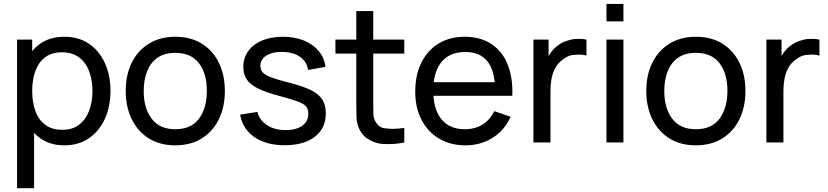

<svg xmlns="http://www.w3.org/2000/svg" viewBox="-20 -748 4347 1008"><path d="M318 15Q242 15 190 -23Q173 -35 159 -50V240H69.5V-540H149V-479.5Q167 -501.5 190 -518Q242.5 -555 318.5 -555Q393.5 -555 447.8 -517.8Q502 -480.5 531 -416Q560 -351.5 560 -270.5Q560 -189.5 531 -125Q502 -60.5 447.8 -22.8Q393.5 15 318 15ZM307 -66.5Q360.5 -66.5 395.5 -93.5Q430.5 -120.5 448 -166.8Q465.5 -213 465.5 -270.5Q465.5 -327.5 448.2 -373.5Q431 -419.5 395.2 -446.5Q359.5 -473.5 304.5 -473.5Q252 -473.5 217.5 -447.8Q183 -422 166 -376.2Q149 -330.5 149 -270.5Q149 -211.5 165.8 -165.2Q182.5 -119 217.5 -92.8Q252.5 -66.5 307 -66.5Z M900 15Q819.5 15 761.2 -21.5Q703 -58 671.5 -122.5Q640 -187 640 -270.5Q640 -355.5 672 -419.5Q704 -483.5 762.5 -519.2Q821 -555 900 -555Q981 -555 1039.5 -518.8Q1098 -482.5 1129.2 -418.2Q1160.5 -354 1160.5 -270.5Q1160.5 -186 1129 -121.8Q1097.5 -57.5 1039 -21.2Q980.5 15 900 15ZM900 -69.5Q984 -69.5 1025 -125.5Q1066 -181.5 1066 -270.5Q1066 -362 1024.5 -416.2Q983 -470.5 900 -470.5Q843.5 -470.5 807 -445Q770.5 -419.5 752.5 -374.5Q734.5 -329.5 734.5 -270.5Q734.5 -179.5 776.5 -124.5Q818.5 -69.5 900 -69.5Z M1474.5 14.5Q1378 14.5 1316.2 -27.8Q1254.5 -70 1240.5 -146L1331.5 -160.5Q1342.5 -116.5 1382 -90.8Q1421.5 -65 1480 -65Q1535.5 -65 1567 -88Q1598.5 -111 1598.5 -150.5Q1598.5 -173.5 1588 -187.8Q1577.5 -202 1544.8 -214.5Q1512 -227 1446 -244.5Q1374.5 -263.5 1333.5 -284Q1292.5 -304.5 1275 -331.5Q1257.5 -358.5 1257.5 -397Q1257.5 -444.5 1283.5 -480.2Q1309.5 -516 1356.2 -535.5Q1403 -555 1465 -555Q1526.5 -555 1575 -535.5Q1623.5 -516 1653.2 -480.2Q1683 -444.5 1688.5 -397L1597.5 -380.5Q1591 -424 1555.8 -449Q1520.5 -474 1465 -475.5Q1460.5 -475.5 1456 -475.5Q1409.5 -475.5 1378.2 -456Q1347 -436.5 1347 -401.5Q1347 -382 1359.2 -368Q1371.5 -354 1404.8 -341.5Q1438 -329 1501.5 -313Q1573 -295 1614.2 -273.8Q1655.5 -252.5 1673 -223.8Q1690.5 -195 1690.5 -153Q1690.5 -75 1633 -30.2Q1575.5 14.5 1474.5 14.5Z M2102.5 0Q2061.5 8.5 2021.5 8.5Q2014.5 8.5 1987.8 7.5Q1961 6.5 1924.5 -11Q1888 -28.5 1869 -65Q1853 -97 1851.8 -129.8Q1850.5 -162.5 1850.5 -204V-466.5H1741V-540H1850.5V-690H1939.5V-540H2102.5V-466.5H1939.5V-208Q1939.5 -175 1940.2 -151.5Q1941 -128 1950.5 -111Q1968.5 -79 1995.8 -75.2Q2023 -71.5 2041 -71.5Q2069 -71.5 2102.5 -76.5Z M2424 15Q2344.5 15 2285.2 -20.2Q2226 -55.5 2193 -118.8Q2160 -182 2160 -266.5Q2160 -355 2192.5 -419.8Q2225 -484.5 2283.2 -519.8Q2341.5 -555 2420 -555Q2501.5 -555 2558.8 -517.5Q2616 -480 2643 -414.8Q2670 -349.5 2670 -268Q2670 -256.5 2669.5 -245H2255.5Q2260.5 -167.5 2297.5 -122Q2340.5 -69.5 2420 -69.5Q2473.5 -69.5 2513 -94Q2552.5 -118.5 2575 -164.5L2660.5 -135Q2629 -63.5 2565.8 -24.2Q2502.5 15 2424 15ZM2577 -316.5Q2570 -387 2539 -426Q2500 -475 2423 -475Q2340.5 -475 2297.5 -422Q2265 -382 2257 -316.5Z M2780.5 0V-540H2860V-454Q2865.5 -463.5 2872 -472.5Q2887 -493.5 2906 -507Q2927 -524 2953.5 -533Q2980 -542 2997 -543Q3014 -544 3020.5 -544Q3041 -544 3059 -540V-456.5Q3040 -461.5 3018.5 -461.5Q3008 -461.5 2986 -459.2Q2964 -457 2935.5 -436Q2909.5 -417.5 2895.2 -391Q2881 -364.5 2875.5 -333.8Q2870 -303 2870 -271V0Z M3164 -635.5V-727.5H3253V-635.5ZM3164 0V-540H3253V0Z M3633 15Q3552.5 15 3494.2 -21.5Q3436 -58 3404.5 -122.5Q3373 -187 3373 -270.5Q3373 -355.5 3405 -419.5Q3437 -483.5 3495.5 -519.2Q3554 -555 3633 -555Q3714 -555 3772.5 -518.8Q3831 -482.5 3862.2 -418.2Q3893.5 -354 3893.5 -270.5Q3893.5 -186 3862 -121.8Q3830.5 -57.5 3772 -21.2Q3713.5 15 3633 15ZM3633 -69.5Q3717 -69.5 3758 -125.5Q3799 -181.5 3799 -270.5Q3799 -362 3757.5 -416.2Q3716 -470.5 3633 -470.5Q3576.5 -470.5 3540 -445Q3503.5 -419.5 3485.5 -374.5Q3467.5 -329.5 3467.5 -270.5Q3467.5 -179.5 3509.5 -124.5Q3551.5 -69.5 3633 -69.5Z M4003.5 0V-540H4083V-454Q4088.5 -463.5 4095 -472.5Q4110 -493.5 4129 -507Q4150 -524 4176.5 -533Q4203 -542 4220 -543Q4237 -544 4243.5 -544Q4264 -544 4282 -540V-456.5Q4263 -461.5 4241.5 -461.5Q4231 -461.5 4209 -459.2Q4187 -457 4158.5 -436Q4132.5 -417.5 4118.2 -391Q4104 -364.5 4098.5 -333.8Q4093 -303 4093 -271V0Z"/></svg>

Font: Cns Manrope Med
Style: Regular
Weight: 500
Designer: Mikhail Sharanda
Foundry: Mikhail Sharanda
Version: Version 4.504